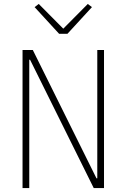

<svg xmlns="http://www.w3.org/2000/svg" viewBox="-20 -951 640 971"><path d="M132 -649H128V0H94V-698H146L468 -49H472V-698H506V0H454ZM279 -780 155 -915 176 -931 300 -806 424 -931 445 -915 321 -780Z"/></svg>

Font: IBM Plex Mono ExtraLight
Style: Regular
Weight: 200
Monospace: yes
Designer: Mike Abbink, Paul van der Laan, Pieter van Rosmalen
Foundry: Bold Monday
Version: Version 2.3